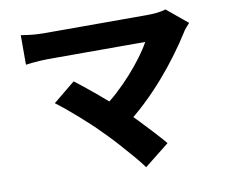

<svg xmlns="http://www.w3.org/2000/svg" viewBox="-84 -823 1168 998"><g transform="rotate(-10 500.0 -324.0)"><path d="M959 -629Q948 -616 938.5 -605.5Q929 -595 923 -584Q893 -536 851.5 -479.5Q810 -423 760 -365.5Q710 -308 655 -256Q600 -204 544 -162L434 -265Q481 -297 523.5 -336Q566 -375 602.5 -416Q639 -457 668.5 -496.5Q698 -536 717 -571Q698 -571 665.5 -571Q633 -571 591.5 -571Q550 -571 504.5 -571Q459 -571 413 -571Q367 -571 326.5 -571Q286 -571 254.5 -571Q223 -571 205 -571Q185 -571 161.5 -569.5Q138 -568 117.5 -566Q97 -564 86 -562V-718Q99 -716 120.5 -713Q142 -710 165 -708.5Q188 -707 205 -707Q219 -707 250 -707Q281 -707 322.5 -707Q364 -707 412 -707Q460 -707 509 -707Q558 -707 604 -707Q650 -707 687 -707Q724 -707 748 -707Q812 -707 850 -719ZM416 -148Q394 -171 366.5 -196.5Q339 -222 308.5 -249Q278 -276 250 -299Q222 -322 199 -339L315 -434Q336 -418 363.5 -396Q391 -374 421.5 -348.5Q452 -323 483.5 -295.5Q515 -268 544 -240Q578 -209 613.5 -171.5Q649 -134 682 -98.5Q715 -63 740 -33L609 71Q588 42 555 3.5Q522 -35 485.5 -75.5Q449 -116 416 -148Z"/></g></svg>

Font: Noto Sans SC Thin ExtraBold
Style: Regular
Weight: 800
Version: Version 2.004-H2;hotconv 1.0.118;makeotfexe 2.5.65603